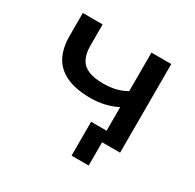

<svg xmlns="http://www.w3.org/2000/svg" viewBox="-138 -643 938 923"><g transform="rotate(30 330.5 -181.5)"><path d="M461 129H366V-59H539V0H461ZM452 0V-190Q421 -174 384 -165Q347 -156 306 -156Q225 -156 172.5 -180Q120 -204 95 -250.5Q70 -297 70 -366V-492H180V-374Q180 -330 195 -301.5Q210 -273 242 -260Q274 -247 325 -247Q361 -247 392 -254.5Q423 -262 451 -278V-492H561V0Z"/></g></svg>

Font: Nunito Sans 10pt SemiExpanded SemiBold
Style: Regular
Weight: 600
Width: 6
Designer: Vernon Adams
Foundry: Vernon Adams
Version: Version 3.101;gftools[0.9.27]